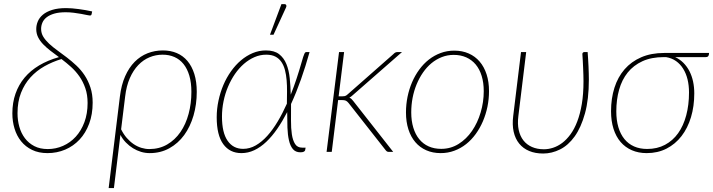

<svg xmlns="http://www.w3.org/2000/svg" viewBox="-20 -750 3521 948"><path d="M432.5 -681Q431.5 -676 429.5 -674.8Q427.5 -673.5 422.5 -673.5Q419.5 -673.5 408.2 -676Q397 -678.5 380.5 -681.5Q364 -684.5 344 -687Q324 -689.5 304 -689.5Q271 -689.5 248 -682.8Q225 -676 210.5 -664.8Q196 -653.5 189.5 -638.5Q183 -623.5 183 -607.5Q183 -586 194 -568.2Q205 -550.5 222.8 -534Q240.5 -517.5 263.5 -501Q286.5 -484.5 310.2 -466.2Q334 -448 357 -426.5Q380 -405 397.8 -378.2Q415.5 -351.5 426.5 -318.2Q437.5 -285 437.5 -243Q437.5 -185.5 420.2 -139.2Q403 -93 372.8 -60.8Q342.5 -28.5 301.8 -11.2Q261 6 214.5 6Q171 6 138.5 -9.8Q106 -25.5 84.2 -52.5Q62.5 -79.5 51.8 -115Q41 -150.5 41 -190Q41 -243 56.5 -287.2Q72 -331.5 101.2 -366.5Q130.5 -401.5 173.2 -427Q216 -452.5 271 -468Q249 -484 229 -499.5Q209 -515 193.2 -531.2Q177.5 -547.5 168.2 -566Q159 -584.5 159 -606.5Q159 -626 166.8 -644.5Q174.5 -663 191.8 -677.5Q209 -692 237.2 -701Q265.5 -710 306.5 -710Q319.5 -710 335.5 -708.8Q351.5 -707.5 368.5 -705.2Q385.5 -703 402.5 -700Q419.5 -697 435 -693.5ZM412.5 -241.5Q412.5 -282.5 401.2 -314.8Q390 -347 372 -372.8Q354 -398.5 330.8 -419.5Q307.5 -440.5 283.5 -458.5Q239 -445 199.5 -422.8Q160 -400.5 130.5 -368Q101 -335.5 83.8 -291.8Q66.5 -248 66.5 -191Q66.5 -156 75.5 -124Q84.5 -92 103 -67.5Q121.5 -43 149.5 -28.5Q177.5 -14 216 -14Q255.5 -14 291.2 -29.8Q327 -45.5 354 -75Q381 -104.5 396.8 -146.8Q412.5 -189 412.5 -241.5Z M572 -273.5Q579 -331 598 -373.8Q617 -416.5 645 -444.8Q673 -473 708.5 -487Q744 -501 784.5 -501Q822 -501 852.8 -488Q883.5 -475 905.5 -449Q927.5 -423 939.5 -384.8Q951.5 -346.5 951.5 -296.5Q951.5 -234.5 935.5 -179.5Q919.5 -124.5 889.5 -83.2Q859.5 -42 816.2 -18Q773 6 719 6Q697.5 6 676.5 -0.2Q655.5 -6.5 636.5 -18.2Q617.5 -30 601.5 -46.5Q585.5 -63 574.5 -84L542.5 178.5H516.5ZM578 -111.5Q590 -87 606 -68.8Q622 -50.5 640.2 -38.2Q658.5 -26 678.2 -20Q698 -14 717 -14Q766.5 -14 805.2 -36.5Q844 -59 870.8 -97.8Q897.5 -136.5 911.2 -187.8Q925 -239 925 -296.5Q925 -342 914.8 -376.5Q904.5 -411 886 -434Q867.5 -457 841.2 -468.5Q815 -480 783 -480Q749 -480 718.2 -467.2Q687.5 -454.5 662.8 -428.8Q638 -403 621 -364.2Q604 -325.5 598 -274Z M1050 0ZM1486.5 -8Q1485.5 -4 1480 -1Q1474.5 2 1463 2Q1439.5 2 1426.2 -13.8Q1413 -29.5 1406.8 -56.8Q1400.5 -84 1399.2 -120Q1398 -156 1398 -196.5Q1374.5 -151 1348.8 -113.8Q1323 -76.5 1294.8 -49.8Q1266.5 -23 1235.8 -8.5Q1205 6 1172 6Q1114.5 6 1082.2 -38.5Q1050 -83 1050 -171Q1050 -212.5 1058.8 -253.2Q1067.5 -294 1083 -330.5Q1098.5 -367 1120.8 -398.2Q1143 -429.5 1170 -452.2Q1197 -475 1228 -488Q1259 -501 1293 -501Q1334 -501 1357.8 -482.8Q1381.5 -464.5 1394 -434Q1406.5 -403.5 1410.5 -364.2Q1414.5 -325 1415.5 -282.5Q1431 -321.5 1444.2 -361.5Q1457.5 -401.5 1469 -442Q1474 -459.5 1477.2 -469.5Q1480.5 -479.5 1483 -484.8Q1485.5 -490 1487.8 -491.5Q1490 -493 1493 -493H1508.5Q1489 -423 1466.2 -358.5Q1443.5 -294 1417 -236.5Q1417 -194.5 1416.8 -155.8Q1416.5 -117 1421 -87Q1425.5 -57 1437 -39Q1448.5 -21 1472 -21H1489ZM1180.5 -15Q1213 -15 1243 -32.2Q1273 -49.5 1300 -79.5Q1327 -109.5 1351.2 -150.2Q1375.5 -191 1396.5 -238Q1397 -268 1397.2 -297.8Q1397.5 -327.5 1395.2 -354.2Q1393 -381 1387 -404Q1381 -427 1369.5 -444Q1358 -461 1339.8 -470.5Q1321.5 -480 1294.5 -480Q1264.5 -480 1236.8 -468Q1209 -456 1184.5 -434.8Q1160 -413.5 1140.2 -384.8Q1120.5 -356 1106 -322Q1091.5 -288 1083.8 -250.2Q1076 -212.5 1076 -174Q1076 -95 1103.8 -55Q1131.5 -15 1180.5 -15ZM1313 -578.5 1369.5 -729.5H1386Q1391.5 -729.5 1393.5 -724.5Q1395.5 -719.5 1392 -712.5L1330.5 -578.5Z M1592.5 0ZM1679 -493 1652 -274.5H1671.5Q1676 -274.5 1682.2 -275.5Q1688.5 -276.5 1697 -284.5L1922.5 -483Q1927 -488 1931.8 -490.5Q1936.5 -493 1943.5 -493H1965L1721 -279.5Q1717 -275.5 1713 -272.8Q1709 -270 1705 -268Q1711.5 -265 1715.8 -260.8Q1720 -256.5 1724 -251.5L1921.5 0H1901Q1895.5 0 1892 -1.5Q1888.5 -3 1884.5 -8L1701 -241.5Q1694 -250 1687.5 -253Q1681 -256 1667 -256H1649.5L1618 0H1592.5L1654 -493Z M2158.5 -15Q2205.5 -15 2244.2 -39.2Q2283 -63.5 2310.5 -103.5Q2338 -143.5 2353.2 -194.8Q2368.5 -246 2368.5 -300Q2368.5 -342 2358.2 -375.2Q2348 -408.5 2328.8 -431.5Q2309.5 -454.5 2282 -466.8Q2254.5 -479 2220.5 -479Q2189 -479 2161.2 -468Q2133.5 -457 2110.2 -437.8Q2087 -418.5 2068.5 -391.8Q2050 -365 2037 -333.5Q2024 -302 2017.2 -266.8Q2010.5 -231.5 2010.5 -195Q2010.5 -153 2020.8 -119.5Q2031 -86 2050 -62.8Q2069 -39.5 2096.5 -27.2Q2124 -15 2158.5 -15ZM2156 6Q2116.5 6 2084.8 -8Q2053 -22 2030.8 -48Q2008.5 -74 1996.5 -111.2Q1984.5 -148.5 1984.5 -195Q1984.5 -234 1992.2 -272Q2000 -310 2014.5 -343.8Q2029 -377.5 2050 -406.2Q2071 -435 2097.5 -455.8Q2124 -476.5 2155.5 -488.2Q2187 -500 2223 -500Q2262.5 -500 2294.2 -486Q2326 -472 2348.2 -446Q2370.5 -420 2382.5 -383Q2394.5 -346 2394.5 -300Q2394.5 -261 2386.8 -223.2Q2379 -185.5 2364.5 -151.5Q2350 -117.5 2329 -88.5Q2308 -59.5 2281.5 -38.5Q2255 -17.5 2223.2 -5.8Q2191.5 6 2156 6Z M2578 -493 2539.5 -177.5Q2534.5 -138.5 2541.2 -108Q2548 -77.5 2564.5 -56.5Q2581 -35.5 2606.8 -24.2Q2632.5 -13 2665.5 -13Q2688 -13 2711 -20.5Q2734 -28 2755.8 -44.2Q2777.5 -60.5 2796.8 -86.8Q2816 -113 2830.2 -150.2Q2844.5 -187.5 2852.8 -236.8Q2861 -286 2861 -349Q2861 -362 2860.5 -379Q2860 -396 2859.2 -414.2Q2858.5 -432.5 2857.5 -450Q2856.5 -467.5 2855.5 -482Q2855 -487.5 2858.2 -490.2Q2861.5 -493 2864.5 -493H2881.5Q2882.5 -476.5 2883.8 -458.2Q2885 -440 2885.8 -422.2Q2886.5 -404.5 2887 -387.8Q2887.5 -371 2887.5 -357.5Q2887.5 -259 2868.2 -189.8Q2849 -120.5 2817.5 -76.5Q2786 -32.5 2745.2 -12.2Q2704.5 8 2662 8Q2623 8 2593 -4.5Q2563 -17 2543.5 -41Q2524 -65 2516.2 -99.5Q2508.5 -134 2514 -177.5L2552.5 -493Z M3313.5 -468Q3336.5 -457.5 3354.2 -439.8Q3372 -422 3384 -398.8Q3396 -375.5 3402 -347.8Q3408 -320 3408 -289Q3408 -225.5 3391.8 -171.5Q3375.5 -117.5 3345 -78Q3314.5 -38.5 3271 -16.2Q3227.5 6 3173 6Q3132.5 6 3099.8 -8.2Q3067 -22.5 3044.2 -49Q3021.5 -75.5 3009.2 -114Q2997 -152.5 2997 -201Q2997 -264 3013.8 -316.8Q3030.5 -369.5 3063.8 -407.8Q3097 -446 3146 -467.2Q3195 -488.5 3259.5 -488.5H3481L3480 -480Q3479 -475 3475.8 -471.5Q3472.5 -468 3464.5 -468ZM3382 -293.5Q3382 -328 3374.8 -357.8Q3367.5 -387.5 3353.2 -410.5Q3339 -433.5 3317.8 -448.5Q3296.5 -463.5 3268.5 -468H3257.5Q3196.5 -468 3152.2 -447.8Q3108 -427.5 3079.2 -391.8Q3050.5 -356 3036.8 -306.8Q3023 -257.5 3023 -200Q3023 -156.5 3033.2 -122Q3043.5 -87.5 3063 -63.5Q3082.5 -39.5 3110.8 -27Q3139 -14.5 3175.5 -14.5Q3225 -14.5 3263.5 -35Q3302 -55.5 3328.2 -92.2Q3354.5 -129 3368.2 -180.5Q3382 -232 3382 -293.5Z"/></svg>

Font: Lato Thin
Style: Italic
Weight: 200
Italic angle: -7°
Designer: Lukasz Dziedzic
Foundry: tyPoland Lukasz Dziedzic
Version: Version 2.007; 2014-02-27